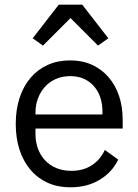

<svg xmlns="http://www.w3.org/2000/svg" viewBox="-20 -785 589 817"><path d="M279 12Q226 12 183.5 -7Q141 -26 110.5 -61.5Q80 -97 63.5 -146.5Q47 -196 47 -258Q47 -319 63.5 -369Q80 -419 110.5 -454.5Q141 -490 183.5 -509Q226 -528 279 -528Q331 -528 372 -509Q413 -490 442 -456.5Q471 -423 486.5 -377Q502 -331 502 -276V-238H131V-214Q131 -181 141.5 -152.5Q152 -124 171.5 -103Q191 -82 219.5 -70Q248 -58 284 -58Q333 -58 369.5 -81Q406 -104 426 -147L483 -106Q458 -53 405 -20.5Q352 12 279 12ZM279 -461Q246 -461 219 -449.5Q192 -438 172.5 -417Q153 -396 142 -367.5Q131 -339 131 -305V-298H416V-309Q416 -378 378.5 -419.5Q341 -461 279 -461ZM330 -765 441 -622 397 -591 280 -708 163 -591 119 -622 230 -765Z"/></svg>

Font: IBM Plex Sans Devanagari
Style: Regular
Weight: 400
Designer: Mike Abbink, Paul van der Laan, Pieter van Rosmalen, Erin McLaughlin
Foundry: Bold Monday
Version: Version 1.1